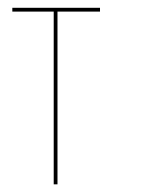

<svg xmlns="http://www.w3.org/2000/svg" viewBox="-20 -859 397 494"><path d="M11.7 -829.1Q46.9 -829.1 118.2 -829.1Q118.2 -680.7 118.2 -384.8Q121.1 -384.8 127.9 -384.8Q127.9 -533.2 127.9 -829.1Q164.1 -829.1 237.3 -829.1Q237.3 -832 237.3 -838.9Q162.1 -838.9 11.7 -838.9Q11.7 -835.9 11.7 -829.1Z"/></svg>

Font: Reach
Style: Line
Weight: 400
Designer: Billy Harris
Version: Reach Line